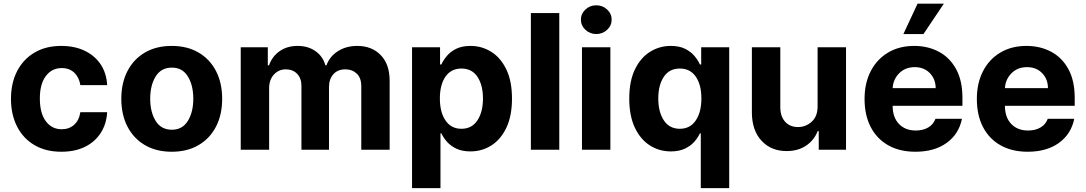

<svg xmlns="http://www.w3.org/2000/svg" viewBox="-20 -797 5779 1022"><path d="M306.8 10.7Q223 10.7 162.8 -25Q102.6 -60.7 70.5 -124.3Q38.4 -187.9 38.4 -270.6Q38.4 -354.4 70.8 -417.8Q103.3 -481.2 163.4 -516.9Q223.4 -552.6 306.1 -552.6Q377.5 -552.6 431.3 -526.6Q485.1 -500.7 516.2 -453.8Q547.2 -407 550.4 -343.8H407.7Q401.6 -384.6 375.9 -409.6Q350.1 -434.7 308.6 -434.7Q256 -434.7 224.1 -392.4Q192.1 -350.1 192.1 -272.7Q192.1 -194.6 223.9 -151.8Q255.7 -109 308.6 -109Q347.7 -109 374.3 -132.6Q400.9 -156.2 407.7 -199.9H550.4Q546.9 -137.4 516.5 -89.8Q486.2 -42.3 432.9 -15.8Q379.6 10.7 306.8 10.7Z M894.2 10.7Q811.4 10.7 751.2 -24.7Q691.1 -60 658.4 -123.4Q625.7 -186.8 625.7 -270.6Q625.7 -355.1 658.4 -418.5Q691.1 -481.9 751.2 -517.2Q811.4 -552.6 894.2 -552.6Q976.9 -552.6 1037.1 -517.2Q1097.3 -481.9 1130 -418.5Q1162.6 -355.1 1162.6 -270.6Q1162.6 -186.8 1130 -123.4Q1097.3 -60 1037.1 -24.7Q976.9 10.7 894.2 10.7ZM894.9 -106.5Q951 -106.5 979.9 -153.4Q1008.9 -200.3 1008.9 -271.7Q1008.9 -343 979.9 -390.1Q951 -437.1 894.9 -437.1Q837.7 -437.1 808.6 -390.1Q779.5 -343 779.5 -271.7Q779.5 -200.3 808.6 -153.4Q837.7 -106.5 894.9 -106.5Z M1261.4 0V-545.5H1405.5V-449.2H1411.9Q1429 -497.5 1468.9 -525Q1508.9 -552.6 1563.9 -552.6Q1620 -552.6 1659.4 -524.7Q1698.9 -496.8 1712 -449.2H1717.7Q1734.4 -496.1 1778.2 -524.3Q1822.1 -552.6 1882.1 -552.6Q1958.5 -552.6 2006.2 -504.1Q2054 -455.6 2054 -366.8V0H1903.1V-337Q1903.1 -382.5 1878.9 -405.2Q1854.8 -427.9 1818.5 -427.9Q1777.3 -427.9 1754.3 -401.6Q1731.2 -375.4 1731.2 -333.1V0H1584.5V-340.2Q1584.5 -380.3 1561.6 -404.1Q1538.7 -427.9 1501.4 -427.9Q1463.8 -427.9 1438.2 -400.4Q1412.6 -372.9 1412.6 -327.4V0Z M2173.3 204.5V-545.5H2322.4V-453.8H2329.2Q2339.5 -476.2 2358.3 -498.9Q2377.1 -521.7 2408 -537.1Q2438.9 -552.6 2484.4 -552.6Q2544.4 -552.6 2594.5 -521.5Q2644.5 -490.4 2674.9 -428.1Q2705.3 -365.8 2705.3 -272Q2705.3 -180.8 2675.8 -118.1Q2646.3 -55.4 2596.2 -23.3Q2546.2 8.9 2484 8.9Q2440 8.9 2409.3 -5.7Q2378.6 -20.2 2359.2 -42.4Q2339.8 -64.6 2329.2 -87.4H2324.6V204.5ZM2321.4 -272.7Q2321.4 -199.9 2351.4 -155.7Q2381.4 -111.5 2436.1 -111.5Q2491.8 -111.5 2521.3 -156.4Q2550.8 -201.3 2550.8 -272.7Q2550.8 -343.8 2521.5 -388Q2492.2 -432.2 2436.1 -432.2Q2381 -432.2 2351.2 -389Q2321.4 -345.9 2321.4 -272.7Z M2957 -727.3V0H2805.8V-727.3Z M3077.8 0V-545.5H3229V0ZM3153.8 -615.8Q3120.4 -615.8 3096.2 -638.3Q3072.1 -660.9 3072.1 -692.5Q3072.1 -724.1 3096.2 -746.4Q3120.4 -768.8 3153.8 -768.8Q3187.5 -768.8 3211.6 -746.4Q3235.8 -724.1 3235.8 -692.5Q3235.8 -660.9 3211.6 -638.3Q3187.5 -615.8 3153.8 -615.8Z M3861.5 204.5H3710.2V-87.4H3705.6Q3695.3 -64.6 3675.8 -42.4Q3656.2 -20.2 3625.5 -5.7Q3594.8 8.9 3550.8 8.9Q3488.6 8.9 3438.6 -23.3Q3388.5 -55.4 3359 -118.1Q3329.5 -180.8 3329.5 -272Q3329.5 -365.8 3359.9 -428.1Q3390.3 -490.4 3440.5 -521.5Q3490.8 -552.6 3550.4 -552.6Q3596.2 -552.6 3627 -537.1Q3657.7 -521.7 3676.7 -498.9Q3695.7 -476.2 3705.6 -453.8H3712.4V-545.5H3861.5ZM3713.4 -272.7Q3713.4 -345.9 3683.6 -389Q3653.8 -432.2 3598.7 -432.2Q3542.6 -432.2 3513.3 -388Q3484 -343.8 3484 -272.7Q3484 -201.3 3513.5 -156.4Q3543 -111.5 3598.7 -111.5Q3653.4 -111.5 3683.4 -155.7Q3713.4 -199.9 3713.4 -272.7Z M4332 -232.2V-545.5H4483.3V0H4338.1V-99.1H4332.4Q4313.9 -51.1 4271.1 -22Q4228.3 7.1 4166.9 7.1Q4084.5 7.1 4033.6 -47.8Q3982.6 -102.6 3982.2 -198.2V-545.5H4133.5V-225.1Q4133.9 -176.8 4159.4 -148.8Q4185 -120.7 4228 -120.7Q4268.8 -120.7 4300.6 -149.1Q4332.4 -177.6 4332 -232.2Z M4852.6 10.7Q4768.8 10.7 4708.1 -23.6Q4647.4 -57.9 4614.7 -120.9Q4582 -183.9 4582 -270.2Q4582 -354.4 4614.7 -418Q4647.4 -481.5 4706.9 -517Q4766.3 -552.6 4846.6 -552.6Q4918.7 -552.6 4976.7 -522Q5034.8 -491.5 5068.9 -429.9Q5103 -368.3 5103 -275.6V-234H4731.5V-233.7Q4731.5 -172.6 4764.9 -137.4Q4798.3 -102.3 4855.1 -102.3Q4893.1 -102.3 4920.6 -118.3Q4948.2 -134.2 4959.5 -164.8H5100.5Q5084.2 -83.5 5019 -36.4Q4953.8 10.7 4852.6 10.7ZM4731.5 -327.8H4960.6Q4960.2 -376.4 4929.3 -408Q4898.4 -439.6 4849.1 -439.6Q4798.7 -439.6 4766.3 -407Q4734 -374.3 4731.5 -327.8ZM4788.7 -615.8 4864 -777.3H5003.9L4895.6 -615.8Z M5450.3 10.7Q5366.5 10.7 5305.8 -23.6Q5245 -57.9 5212.4 -120.9Q5179.7 -183.9 5179.7 -270.2Q5179.7 -354.4 5212.4 -418Q5245 -481.5 5304.5 -517Q5364 -552.6 5444.2 -552.6Q5516.3 -552.6 5574.4 -522Q5632.5 -491.5 5666.5 -429.9Q5700.6 -368.3 5700.6 -275.6V-234H5329.2V-233.7Q5329.2 -172.6 5362.6 -137.4Q5396 -102.3 5452.8 -102.3Q5490.8 -102.3 5518.3 -118.3Q5545.8 -134.2 5557.2 -164.8H5698.2Q5681.8 -83.5 5616.7 -36.4Q5551.5 10.7 5450.3 10.7ZM5329.2 -327.8H5558.2Q5557.9 -376.4 5527 -408Q5496.1 -439.6 5446.7 -439.6Q5396.3 -439.6 5364 -407Q5331.7 -374.3 5329.2 -327.8Z"/></svg>

Font: Inter Zeller
Style: Bold
Weight: 700
Designer: Rasmus Andersson; Joe Bland
Foundry: zeller
Version: Version 3.015;git-dec3a8cb1